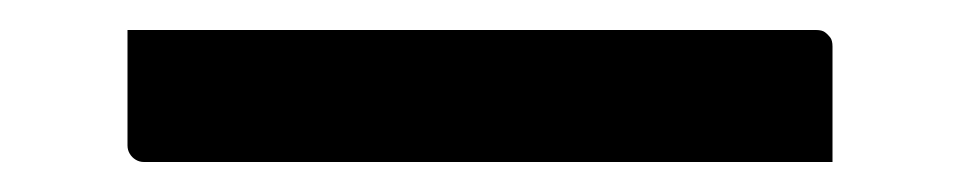

<svg xmlns="http://www.w3.org/2000/svg" viewBox="-20 59 640 128"><path d="M65 79H524Q528 79 530 80.5Q532 82 533.5 84Q535 86 535 90Q535 110 535 128.5Q535 147 535 167H76Q73 167 70.5 165.5Q68 164 66.5 161.5Q65 159 65 156Q65 136 65 117.5Q65 99 65 79Z"/></svg>

Font: Code D OnePiece
Style: Regular
Weight: 400
Version: Version 1.085; ttfautohint (v1.8.4.7-5d5b);Nerd Fonts 3.0.2